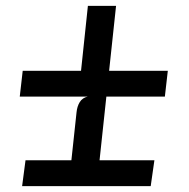

<svg xmlns="http://www.w3.org/2000/svg" viewBox="-20 -623 640 651"><path d="M55 8 66.5 -79.5H503.5L491 8ZM221.5 -74.5 239.5 -242Q241.5 -262.5 250.5 -277Q259.5 -291.5 277.5 -295.5L248.5 -324.5L254.5 -380.5L278 -603H373.5L317 -74.5ZM47 -295.5 57 -383H549L539 -295.5Z"/></svg>

Font: Spline Sans Mono
Style: Italic
Weight: 400
Italic angle: -4°
Monospace: yes
Designer: Eben Sorkin, Mirko Velimirovic
Foundry: Sorkin Type
Version: Version 1.004